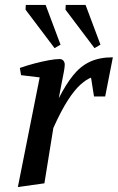

<svg xmlns="http://www.w3.org/2000/svg" viewBox="-20 -745 475 774"><path d="M52 9 140 -433 65 -442 60 -471Q88 -481 118.5 -489Q149 -497 176 -502Q203 -507 220 -507Q230 -507 235.5 -500.5Q241 -494 241 -484Q241 -474 237 -453Q233 -432 227.5 -404.5Q222 -377 217 -349Q245 -404 274.5 -441Q304 -478 342.5 -496Q381 -514 435 -514L404 -356H359L347 -432Q328 -425 304 -403.5Q280 -382 253 -340Q226 -298 195 -229L159 -6ZM361 -551 244 -706 245 -725H325L385 -565ZM200 -551 83 -706 84 -725H164L224 -565Z"/></svg>

Font: Manuale Medium
Style: Italic
Weight: 500
Italic angle: -11°
Version: Version 1.002